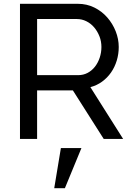

<svg xmlns="http://www.w3.org/2000/svg" viewBox="-20 -730 697 1009"><path d="M85 0V-710H389Q436 -710 475.5 -690.5Q515 -671 543.5 -638.5Q572 -606 588 -565.5Q604 -525 604 -483Q604 -446 593.5 -411.5Q583 -377 563.5 -349Q544 -321 516.5 -301Q489 -281 455 -272L627 0H525L363 -255H175V0ZM175 -335H390Q418 -335 440.5 -347Q463 -359 479 -379.5Q495 -400 504 -427Q513 -454 513 -483Q513 -513 502.5 -539.5Q492 -566 474.5 -586.5Q457 -607 433.5 -618.5Q410 -630 384 -630H175ZM265 259 300 48H408L321 259Z"/></svg>

Font: Rising Sun
Style: Regular
Weight: 400
Designer: Matt McInerney, Pablo Impallari, Rodrigo Fuenzalida (Raleway font), Stephen Hutchings (Greek), Cristiano Sobral (main ch
Foundry: The Rising Sun Project Authors
Version: Version 4.327; ttfautohint (v1.8.4.7-5d5b-dirty)